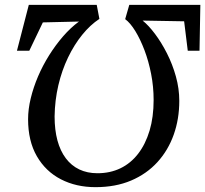

<svg xmlns="http://www.w3.org/2000/svg" viewBox="-20 -763 848 793"><path d="M807.5 -743 804 -553.5H755.5L740.5 -675L569 -678Q593.5 -658.5 620 -623.2Q646.5 -588 669.5 -542.8Q692.5 -497.5 706.5 -447.2Q720.5 -397 720.5 -346.5Q720.5 -271.5 697.5 -206.8Q674.5 -142 630 -93.2Q585.5 -44.5 521.2 -17.2Q457 10 374.5 10Q294.5 10 231.5 -22.5Q168.5 -55 132.2 -117.8Q96 -180.5 96 -270.5Q96 -312 107 -357.2Q118 -402.5 137.2 -447.5Q156.5 -492.5 183 -534.8Q209.5 -577 240.5 -612.8Q271.5 -648.5 306 -674L157 -670.5L101 -553.5H50L99 -743H379.5L390.5 -685Q352.5 -660 319.5 -619.2Q286.5 -578.5 261 -525.5Q235.5 -472.5 221 -410.8Q206.5 -349 205.5 -282Q205.5 -226.5 217.2 -183Q229 -139.5 251.8 -109.2Q274.5 -79 307.5 -63.2Q340.5 -47.5 382.5 -47.5Q435 -47.5 477.5 -68Q520 -88.5 550.5 -128Q581 -167.5 597.8 -223.5Q614.5 -279.5 614.5 -350Q614.5 -405 604.2 -457.5Q594 -510 576.8 -555.5Q559.5 -601 538.8 -634.8Q518 -668.5 497 -684L514 -743Z"/></svg>

Font: Merriweather 24pt
Style: Italic
Weight: 400
Italic angle: -7.8°
Designer: Eben Sorkin
Foundry: Eben Sorkin
Version: Version 2.101